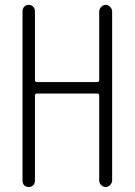

<svg xmlns="http://www.w3.org/2000/svg" viewBox="-20 -750 540 770"><path d="M70.3 -25.4V-705.1Q70.3 -715.8 77.1 -723.1Q84 -730.5 95.2 -730.5Q106.4 -730.5 113.3 -723.1Q120.1 -715.8 120.1 -705.1V-429.7Q120.1 -420.9 128.9 -420.9H370.1Q377.9 -420.9 377.9 -429.7V-704.1Q377.9 -713.9 385.7 -722.2Q393.6 -730.5 403.8 -730.5Q414.1 -730.5 421.9 -722.2Q429.7 -713.9 429.7 -704.1V-26.4Q429.7 -16.6 421.9 -8.3Q414.1 0 403.8 0Q393.6 0 385.7 -7.8Q377.9 -15.6 377.9 -26.4V-366.2Q377.9 -375 370.1 -375H128.9Q120.1 -375 120.1 -366.2V-25.4Q120.1 -14.6 113.3 -7.3Q106.4 0 95.2 0Q84 0 77.1 -6.8Q70.3 -13.7 70.3 -25.4Z"/></svg>

Font: Rounded Mgen+ 1m light
Style: Regular
Weight: 200
Designer: [Source Han Sans]
Ryoko NISHIZUKA  (kana & ideographs); Paul D. Hunt (Latin, Greek & Cyrillic); Wenlong ZHANG  (bopomofo
Version: Version 1.059.20150602